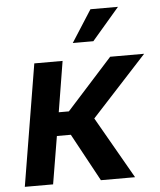

<svg xmlns="http://www.w3.org/2000/svg" viewBox="-54 -812 713 858"><g transform="rotate(-5 302.5 -382.5)"><path d="M22.5 0 112.8 -545.9H239.7L202.6 -318.8H248L453.1 -545.9H605.5L358.4 -277.3L517.1 0H363.8L247.6 -213.9H185.1L149.4 0ZM292 -621.6 383.8 -765.1H507.3L384.3 -621.6Z"/></g></svg>

Font: Inter SemiBold
Style: Italic
Weight: 600
Italic angle: -9.3988°
Designer: Rasmus Andersson
Foundry: rsms
Version: Version 4.001;git-66647c0bb